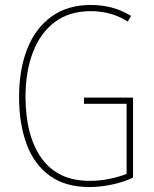

<svg xmlns="http://www.w3.org/2000/svg" viewBox="-20 -745 620 775"><path d="M319 -351H517V-28Q476 -9 429.5 0.5Q383 10 341 10Q244 10 181 -35.5Q118 -81 87.5 -163Q57 -245 57 -354Q57 -463 89.5 -546.5Q122 -630 187 -677.5Q252 -725 347 -725Q389 -725 429 -715Q469 -705 509 -681L496 -658Q457 -682 420 -691Q383 -700 347 -700Q259 -700 200.5 -655.5Q142 -611 112.5 -533Q83 -455 83 -355Q83 -197 148 -106Q213 -15 342 -15Q383 -15 421.5 -23Q460 -31 491 -43V-326H319Z"/></svg>

Font: Noto Sans Khmer Condensed Thin
Style: Regular
Weight: 100
Width: 3
Designer: Danh Hong and the Monotype Design Team
Foundry: Monotype Imaging Inc.
Version: Version 2.004; ttfautohint (v1.8.4.7-5d5b)